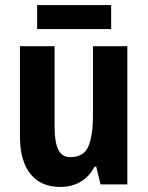

<svg xmlns="http://www.w3.org/2000/svg" viewBox="-20 -730 585 760"><path d="M484 -547V0H378L361 -70H354Q333 -30 298 -10Q263 10 219 10Q142 10 100.5 -41.5Q59 -93 59 -190V-547H196V-228Q196 -168 210.5 -138Q225 -108 258 -108Q312 -108 330 -151Q348 -194 348 -275V-547ZM420 -710V-615H127V-710Z"/></svg>

Font: Noto Sans Khmer UI Condensed
Style: Bold
Weight: 700
Width: 3
Designer: Danh Hong and the Monotype Design Team
Foundry: Monotype Imaging Inc.
Version: Version 2.002; ttfautohint (v1.8.4.7-5d5b)